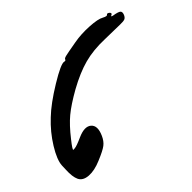

<svg xmlns="http://www.w3.org/2000/svg" viewBox="-136 -974 866 866"><g transform="rotate(-30 297.5 -541.5)"><path d="M38 -260Q22 -279 13 -321Q13 -323 7 -347Q0 -380 18.5 -442Q37 -504 72 -560Q104 -613 168 -680Q232 -747 250 -747Q259 -747 259 -754Q259 -759 270.5 -765.5Q282 -772 338 -798Q378 -817 428.5 -827.5Q479 -838 500 -832Q521 -827 523 -834Q525 -841 537 -836Q548 -830 540 -823Q532 -817 541 -817Q542 -817 545 -817Q574 -820 582.5 -815.5Q591 -811 589 -795Q587 -782 580 -776.5Q573 -771 552 -766Q530 -760 459 -743Q390 -727 339 -697.5Q288 -668 232 -614Q180 -563 153.5 -525.5Q127 -488 102 -429Q82 -383 87 -382Q89 -382 96 -385Q108 -389 141 -416Q183 -450 210.5 -436.5Q238 -423 230 -373Q226 -347 213 -330Q200 -313 161 -283Q123 -253 89 -246.5Q55 -240 38 -260Z"/></g></svg>

Font: Lilach
Style: Regular
Weight: 400
Version: Version 1.0